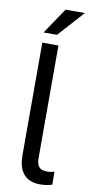

<svg xmlns="http://www.w3.org/2000/svg" viewBox="-104 -990 508 1042"><g transform="rotate(10 150.0 -469.0)"><path d="M168.9 -948.2H275.4L147 -805.7H72.8ZM164.6 -750V-130.9Q164.6 -103 172.4 -88.9Q180.2 -74.7 193.1 -70.1Q206.1 -65.4 221.2 -65.4Q232.4 -65.4 243.4 -67.4Q254.4 -69.3 261.2 -71.3Q261.7 -71.3 262.2 -71.3L263.2 0Q252 3.4 234.6 6.6Q217.3 9.8 195.8 9.8Q161.6 9.8 134.5 -3.4Q107.4 -16.6 91.6 -47.6Q75.7 -78.6 75.7 -131.3V-750Z"/></g></svg>

Font: Robert Sans Medium
Style: Regular
Weight: 500
Designer: Christian Robertson (extended by Adam Twardoch)
Foundry: Google
Version: Version 12.135;April 2, 2019;FontCreator 11.5.0.2425 64-bit;